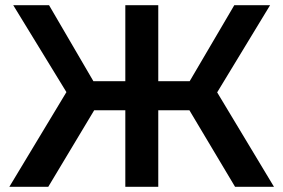

<svg xmlns="http://www.w3.org/2000/svg" viewBox="-20 -720 1092 740"><path d="M710 -295H590V0H463V-295H343L166 0H16L236 -365L31 -700H169L340 -407H463V-700H590V-407H711L883 -700H1021L817 -364L1036 0H886Z"/></svg>

Font: CMG Sans SemiBold
Style: Regular
Weight: 600
Designer: Julieta Ulanovsky
Foundry: Julieta Ulanovsky
Version: Version 7.200